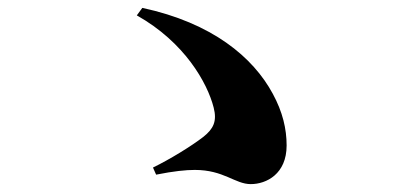

<svg xmlns="http://www.w3.org/2000/svg" viewBox="-20 -600 1040 487"><path d="M376 -157C421 -166 452 -169 474 -169C548 -169 576 -133 616 -133C656 -133 707 -159 707 -231C707 -273 697 -316 672 -362C622 -455 518 -542 341 -580L327 -561C448 -493 506 -390 522 -327C531 -292 521 -273 496 -253C465 -229 411 -196 368 -175Z"/></svg>

Font: Noto Serif TC Black
Style: Regular
Weight: 900
Version: Version 1.001;PS 1.001;hotconv 16.6.54;makeotf.lib2.5.65590